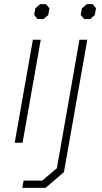

<svg xmlns="http://www.w3.org/2000/svg" viewBox="-20 -690 493 928"><path d="M145 -618 151 -650 174 -670H202L219 -650L213 -617L190 -598H161ZM139 -498H177L89 0H51ZM370 -618 376 -650 400 -670H428L444 -650L438 -617L416 -598H387ZM94 183H184L255 123L364 -498H402L289 142L200 218H88Z"/></svg>

Font: Chakra Petch ExtraLight
Style: Italic
Weight: 275
Italic angle: -10°
Designer: Katatrad Aksorn Co.,Ltd.
Foundry: Cadson Demak Co.,Ltd.
Version: Version 1.000; ttfautohint (v1.6)